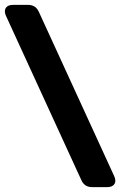

<svg xmlns="http://www.w3.org/2000/svg" viewBox="-38 -770 525 790"><path d="M431.6 -45.9Q440.9 -25.9 432.9 -12.9Q424.8 0 402.3 0H341.9Q325.3 0 314.3 -7.1Q303.3 -14.2 296.5 -29.3L-13.1 -704.1Q-22.4 -724.1 -14.3 -737.1Q-6.2 -750 16.2 -750H76.7Q93.3 -750 104.2 -742.9Q115.2 -735.8 122.1 -720.7Z"/></svg>

Font: Gyrochrome
Style: Regular
Weight: 400
Designer: David Moles
Foundry: David Moles
Version: Version 1.005;Glyphs 3.2.3 (3260)